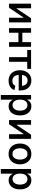

<svg xmlns="http://www.w3.org/2000/svg" viewBox="1960 -2553 797 4757"><g transform="rotate(90 2358.5 -174.5)"><path d="M535.6 0H419.9V-359.9H414.6L172.9 0H70.3V-545.9H185.5V-186H190.9L432.6 -545.9H535.6Z M1053.7 -329.6V-231.9H761.2V-329.6ZM791.5 -545.9V0H676.3V-545.9ZM1139.6 -545.9V0H1024.4V-545.9Z M1395.5 0V-450.2H1219.2V-545.9H1686V-450.2H1510.7V0Z M1983.4 11.2Q1901.9 11.2 1843 -23.4Q1784.2 -58.1 1752.4 -121.1Q1720.7 -184.1 1720.7 -269.5Q1720.7 -353.5 1752 -417.2Q1783.2 -481 1840.3 -516.8Q1897.5 -552.7 1974.1 -552.7Q2022.5 -552.7 2066.7 -537.1Q2110.8 -521.5 2145.5 -488.3Q2180.2 -455.1 2200.4 -403.1Q2220.7 -351.1 2220.7 -277.8V-239.3H1780.8V-321.8H2162.1L2108.4 -295.9Q2108.4 -344.2 2093.3 -381.1Q2078.1 -418 2048.3 -438.7Q2018.6 -459.5 1974.6 -459.5Q1930.7 -459.5 1899.7 -438.5Q1868.7 -417.5 1852.3 -382.6Q1835.9 -347.7 1835.9 -306.2V-249.5Q1835.9 -195.3 1854.5 -157.7Q1873 -120.1 1906.7 -101.1Q1940.4 -82 1984.4 -82Q2013.7 -82 2037.6 -90.3Q2061.5 -98.6 2078.6 -115.2Q2095.7 -131.8 2105 -156.7L2211.9 -132.8Q2199.2 -89.8 2167.7 -57.4Q2136.2 -24.9 2089.6 -6.8Q2043 11.2 1983.4 11.2Z M2334.5 204.1V-545.9H2446.8V-456.5H2455.6Q2465.3 -474.6 2482.9 -497.1Q2500.5 -519.5 2531.5 -536.1Q2562.5 -552.7 2612.3 -552.7Q2677.2 -552.7 2728.3 -520Q2779.3 -487.3 2809.3 -424.3Q2839.4 -361.3 2839.4 -272Q2839.4 -183.1 2810.1 -119.9Q2780.8 -56.6 2729.5 -23.2Q2678.2 10.3 2612.3 10.3Q2564 10.3 2532.7 -6.1Q2501.5 -22.5 2483.4 -44.9Q2465.3 -67.4 2455.6 -85.9H2449.7V204.1ZM2584.5 -86.4Q2629.4 -86.4 2659.9 -110.8Q2690.4 -135.3 2706.1 -177.5Q2721.7 -219.7 2721.7 -272.5Q2721.7 -325.2 2706.3 -366.7Q2690.9 -408.2 2660.4 -432.1Q2629.9 -456.1 2584.5 -456.1Q2540 -456.1 2509.5 -433.1Q2479 -410.2 2463.4 -369.1Q2447.8 -328.1 2447.8 -272.5Q2447.8 -217.3 2463.6 -175.3Q2479.5 -133.3 2510 -109.9Q2540.5 -86.4 2584.5 -86.4Z M3420.4 0H3304.7V-359.9H3299.3L3057.6 0H2955.1V-545.9H3070.3V-186H3075.7L3317.4 -545.9H3420.4Z M3793.5 11.2Q3715.3 11.2 3657.7 -23.9Q3600.1 -59.1 3568.1 -122.6Q3536.1 -186 3536.1 -270Q3536.1 -355 3568.1 -418.7Q3600.1 -482.4 3657.7 -517.6Q3715.3 -552.7 3793.5 -552.7Q3871.6 -552.7 3929.4 -517.6Q3987.3 -482.4 4019.3 -418.7Q4051.3 -355 4051.3 -270Q4051.3 -186 4019.3 -122.6Q3987.3 -59.1 3929.4 -23.9Q3871.6 11.2 3793.5 11.2ZM3793.5 -84.5Q3841.3 -84.5 3872.6 -109.6Q3903.8 -134.8 3918.9 -177Q3934.1 -219.2 3934.1 -270.5Q3934.1 -321.8 3918.9 -364Q3903.8 -406.2 3872.6 -431.6Q3841.3 -457 3793.5 -457Q3746.1 -457 3715.1 -431.6Q3684.1 -406.2 3668.9 -364Q3653.8 -321.8 3653.8 -270.5Q3653.8 -219.2 3668.9 -177Q3684.1 -134.8 3715.1 -109.6Q3746.1 -84.5 3793.5 -84.5Z M4167 204.1V-545.9H4279.3V-456.5H4288.1Q4297.9 -474.6 4315.4 -497.1Q4333 -519.5 4364 -536.1Q4395 -552.7 4444.8 -552.7Q4509.8 -552.7 4560.8 -520Q4611.8 -487.3 4641.8 -424.3Q4671.9 -361.3 4671.9 -272Q4671.9 -183.1 4642.6 -119.9Q4613.3 -56.6 4562 -23.2Q4510.7 10.3 4444.8 10.3Q4396.5 10.3 4365.2 -6.1Q4334 -22.5 4315.9 -44.9Q4297.9 -67.4 4288.1 -85.9H4282.2V204.1ZM4417 -86.4Q4461.9 -86.4 4492.4 -110.8Q4522.9 -135.3 4538.6 -177.5Q4554.2 -219.7 4554.2 -272.5Q4554.2 -325.2 4538.8 -366.7Q4523.4 -408.2 4492.9 -432.1Q4462.4 -456.1 4417 -456.1Q4372.6 -456.1 4342 -433.1Q4311.5 -410.2 4295.9 -369.1Q4280.3 -328.1 4280.3 -272.5Q4280.3 -217.3 4296.1 -175.3Q4312 -133.3 4342.5 -109.9Q4373 -86.4 4417 -86.4Z"/></g></svg>

Font: Inter
Style: 540
Weight: 540
Designer: Rasmus Andersson
Foundry: rsms
Version: Version 4.001;git-66647c0bb